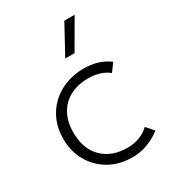

<svg xmlns="http://www.w3.org/2000/svg" viewBox="-186 -852 867 966"><g transform="rotate(-30 247.5 -368.5)"><path d="M297 15Q221.5 15 163.5 -18.2Q105.5 -51.5 72.8 -109Q40 -166.5 40 -240Q40 -296 59.5 -342.5Q79 -389 114.8 -423.2Q150.5 -457.5 199 -476.2Q247.5 -495 305 -495Q348 -495 384 -484.2Q420 -473.5 452 -450L418 -404Q396.5 -422 366 -431.5Q335.5 -441 301 -441Q239.5 -441 194.5 -417.2Q149.5 -393.5 124.8 -348.8Q100 -304 100 -241Q100 -146.5 154 -92.8Q208 -39 300 -39Q339 -39 372.8 -53Q406.5 -67 425 -87L463 -44Q426.5 -16.5 385 -0.8Q343.5 15 297 15ZM251 -585 342 -752H402L305 -585Z"/></g></svg>

Font: Geologica Cursive Thin
Style: Regular
Weight: 250
Designer: Sindre Bremnes, Frode Helland
Foundry: Monokrom Skriftforlag AS
Version: Version 1.010;gftools[0.9.28]